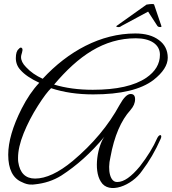

<svg xmlns="http://www.w3.org/2000/svg" viewBox="-20 -874 857 958"><path d="M749 -851C748 -855 736 -855 711 -851L562 -745C559 -743 560 -741 563 -740C572 -737 580 -739 587 -745L719 -816L765 -745C768 -741 772 -739 779 -739C785 -739 787 -741 785 -745ZM632 -405C615 -405 597 -387 577 -351C521 -248 443 -155 343 -71C272 -12 209 17 155 17C107 17 79 -11 71 -66C70 -72 70 -79 70 -86C70 -121 79 -162 98 -209C117 -256 141 -302 169 -346C197 -390 219 -419 235 -434C298 -413 368 -403 445 -403C583 -403 683 -427 746 -475C793 -512 817 -549 817 -586C817 -623 802 -653 773 -674C744 -696 705 -707 655 -707C482 -707 320 -618 193 -481C160 -496 132 -515 110 -539C93 -556 85 -573 85 -589C85 -604 96 -621 91 -632C86 -639 80 -638 73 -629C64 -622 59 -607 59 -584C59 -561 67 -541 82 -525C102 -502 133 -481 176 -461C143 -426 114 -383 88 -332C43 -243 21 -166 21 -102C21 -30 44 16 90 35C121 51 144 47 153 46C202 41 246 27 286 2C362 -47 434 -111 501 -192C468 -147 445 -27 483 32C522 99 639 52 689 -22C724 -68 755 -121 782 -182C791 -203 776 -207 765 -186C745 -140 716 -93 678 -44C635 8 598 34 566 34C530 37 515 -23 531 -90C550 -195 584 -273 631 -325C646 -342 654 -360 654 -379C654 -396 647 -405 632 -405ZM778 -601C778 -555 755 -517 710 -486C651 -446 562 -426 443 -426C370 -426 306 -435 250 -452C371 -595 497 -683 658 -683C730 -683 778 -653 778 -601Z"/></svg>

Font: VL Great Vibes
Style: Regular
Weight: 400
Designer: Robert E. Leuschke
Foundry: Robert E. Leuschke
Version: Version 1.001